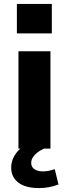

<svg xmlns="http://www.w3.org/2000/svg" viewBox="-20 -757 351 978"><path d="M74 0V-496H237V0ZM66 -587V-737H244V-587ZM178 201Q110 201 73.5 173Q37 145 37 97Q37 53 68 16Q99 -21 156 -45L204 0Q184 9 169.5 20.5Q155 32 147 45Q139 58 139 73Q139 94 155.5 105Q172 116 198 116Q215 116 229 113Q243 110 259 105L278 183Q252 192 229 196.5Q206 201 178 201Z"/></svg>

Font: Nunito Sans 10pt SemiExpanded ExtraBold
Style: Regular
Weight: 800
Width: 6
Designer: Vernon Adams
Foundry: Vernon Adams
Version: Version 3.101;gftools[0.9.27]